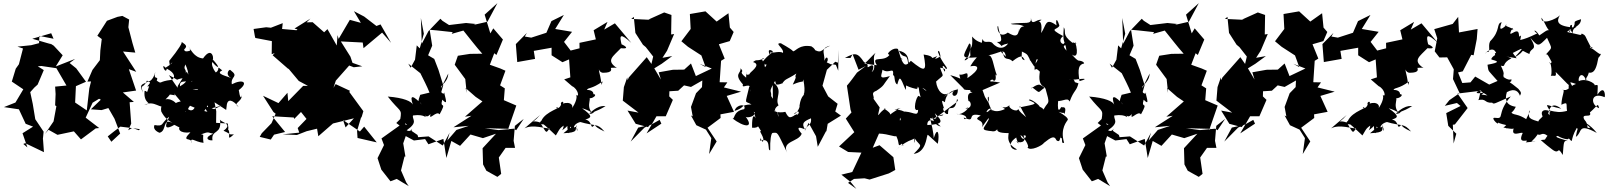

<svg xmlns="http://www.w3.org/2000/svg" viewBox="-20 -866 10209 1219"><path d="M664 0C690 -21 717 -42 744 -62L825 -52L862 -39L868 -46L818 -53L794 -39L813 -81L803 -217L830 -219L760 -279L844 -291L798 -427L845 -410L761 -539L839 -532L821 -593L795 -693L800 -742L757 -765L726 -759L659 -734L598 -639L626 -618L617 -545L614 -484L567 -422L535 -348L558 -349L547 -305L531 -165L457 -215L462 -319L526 -347L464 -432L422 -466L457 -492L334 -444L378 -515L321 -576L274 -606L306 -585L185 -620L305 -655L320 -620L230 -638L228 -592L178 -579L91 -570L126 -558L100 -458L80 -430L55 -348L128 -299L78 -215L5 -186L100 -172L143 -80L190 -62L123 -20L154 70L128 48L140 43L259 100L253 17L252 20L257 -30L204 -109L188 -206L172 -281L198 -310L219 -329L258 -421L220 -445L243 -447L338 -433L402 -323L330 -316L333 -269L330 -197L338 -192L320 -95L265 -15L288 -42L345 -10L449 -32L494 19L588 -51L610 -53L524 -119L568 -214L624 -248L601 -334L620 -398L686 -417L573 -392L581 -296L607 -240L620 -233L557 -172L625 -167L668 -180L707 -112L743 -18L687 34Z M1108 -317C1112 -297 1101 -320 1052 -389C1140 -344 1072 -363 1153 -371C1175 -442 1138 -412 1157 -457C1185 -395 1187 -354 1123 -318C1116 -369 1174 -335 1228 -360C1218 -294 1223 -355 1240 -370C1228 -309 1262 -285 1203 -301C1257 -298 1267 -309 1325 -291C1356 -279 1368 -273 1397 -322L1351 -328L1251 -395L1197 -348L1166 -412L1109 -321ZM1339 -173C1264 -204 1272 -181 1321 -129C1315 -174 1335 -133 1216 -183C1204 -157 1176 -156 1145 -206C1158 -207 1170 -120 1145 -173C1124 -138 1163 -140 1199 -220C1112 -234 1082 -206 1089 -199C1127 -186 1077 -247 1031 -235C1095 -296 1028 -263 1065 -265L1091 -261L1085 -273L1177 -163L1171 -201L1275 -158L1320 -231L1416 -168L1419 -192C1423 -248 1462 -229 1495 -187C1455 -214 1515 -215 1516 -262C1510 -236 1503 -247 1496 -294C1561 -343 1522 -367 1452 -331C1442 -384 1501 -377 1443 -421C1435 -431 1402 -387 1456 -367C1419 -384 1343 -397 1391 -419C1346 -456 1384 -426 1350 -406C1331 -429 1320 -462 1329 -472C1356 -435 1395 -419 1325 -495C1342 -461 1335 -589 1269 -495C1211 -500 1190 -555 1173 -576C1219 -515 1171 -571 1188 -545C1116 -519 1176 -602 1129 -537C1179 -571 1164 -578 1132 -601C1142 -599 1115 -554 1054 -479C1062 -468 1049 -498 1058 -452C1074 -478 1092 -473 1031 -436C998 -475 1032 -386 1039 -430C1097 -401 1092 -369 1069 -359C981 -349 1012 -329 975 -354C990 -391 951 -349 966 -409C952 -350 915 -339 914 -356C886 -294 871 -342 887 -277C865 -333 876 -325 916 -346C962 -351 891 -306 927 -319C906 -257 920 -291 898 -289C888 -198 960 -217 896 -199C963 -234 995 -168 1039 -194C1045 -217 993 -216 1004 -158C1025 -117 1049 -100 1076 -85C1008 -119 1042 -36 993 -23C993 -23 946 -39 961 -72C1024 -62 997 -80 1054 -125C1050 -108 998 -24 1083 -71C1081 -85 1146 -28 1134 -73C1097 -49 1124 -16 1189 -26C1122 42 1205 0 1194 43C1188 -2 1213 34 1272 41C1264 -16 1281 -9 1256 -13C1310 -33 1296 -24 1334 -17C1273 7 1300 28 1329 25C1318 -47 1393 -7 1376 -110C1372 -90 1467 -83 1399 -36C1457 -10 1426 -12 1465 -13C1402 45 1464 -35 1414 -55C1429 -36 1434 -43 1426 -82L1352 -86L1353 -159L1338 -239L1292 -285L1302 -173L1386 -195Z M2370 -701 2292 -761 2227 -795 2271 -721 2201 -740 2130 -619 2123 -643 2118 -577 2059 -681 2038 -661 1965 -725 1926 -724 1951 -748 1850 -685 1869 -679 1863 -674 1771 -682 1775 -719 1700 -690 1670 -693 1590 -682 1598 -637 1601 -625 1706 -605 1705 -522 1724 -529 1711 -515 1812 -427 1810 -432 1877 -352 1944 -316 1958 -321H1905L1810 -224L1805 -277L1731 -192L1755 -208L1650 -258L1716 -155L1730 -144L1704 -84L1642 -20L1629 3L1699 20L1720 -11L1790 -28L1708 -128L1845 -120L1848 -111L1891 -155L1926 -111L1870 -53L1880 -24L1775 -13L1865 -9L1927 -33L1993 -49L2001 -1L2094 -82L2227 -115L2174 -57L2158 -104L2265 -31L2292 -62L2372 38L2250 10L2247 -35L2274 -126V-116L2287 -160L2197 -283L2203 -289L2111 -332L2097 -308L2112 -354L2197 -450L2226 -439L2280 -445L2218 -467L2205 -506L2144 -603L2283 -596L2288 -560L2406 -659L2463 -594L2396 -711Z M3243 -49 3145 -40 3058 -52 3213 -48 3204 -40 3258 -196 3179 -230 3185 -305 3155 -324 3189 -417 3157 -431 3090 -455 3118 -528 3132 -517 3173 -615 3112 -686 3079 -630 3096 -645 3057 -773 3138 -846 3075 -728 2987 -708 2999 -714 2939 -720 2831 -707 2789 -734 2776 -747 2700 -668 2658 -588 2652 -752 2671 -652 2645 -559 2626 -578 2615 -487 2587 -436 2572 -462 2649 -401C2669 -360 2690 -321 2707 -278L2648 -264C2617 -180 2652 -229 2702 -219C2680 -228 2609 -253 2658 -202C2607 -258 2577 -271 2601 -202C2592 -222 2545 -245 2442 -253C2523 -149 2533 -179 2521 -108C2520 -90 2550 -92 2565 -72C2538 -80 2561 -72 2555 -156L2547 -136L2496 -85L2517 -69L2402 13L2418 55L2377 138L2401 211L2459 285L2499 270L2575 316L2559 292L2526 216L2548 128H2554L2540 44L2556 -2L2608 26L2679 17L2700 50L2795 16L2814 137L2847 24L2826 18L2901 60L2967 -12L3046 11L3129 -17L3044 75L3047 178L3068 218L3138 257L3162 238L3147 134L3190 73H3250L3241 28L3249 -67L3305 -111L3257 -39ZM2777 -265 2794 -325 2764 -422 2737 -492 2698 -515 2724 -576 2708 -677 2753 -673 2854 -662 2848 -651 2922 -672C2962 -623 3000 -572 3042 -525L2964 -524L2887 -512L2867 -455L2934 -364L2943 -276L2936 -307L3000 -251L3043 -222L2932 -125L2973 -131L2859 -58L2956 -67L2878 -41L2820 26L2835 -24L2791 58L2701 0L2635 5L2631 -9L2593 -35C2602 -75 2598 -19 2562 -39C2638 -92 2595 -106 2602 -133C2686 -145 2687 -105 2680 -133C2693 -116 2713 -142 2713 -142C2699 -92 2751 -168 2771 -140C2822 -233 2769 -168 2788 -233C2818 -204 2817 -212 2800 -278C2820 -271 2762 -261 2789 -307C2754 -314 2824 -334 2826 -399L2765 -277Z M3612 -319C3652 -301 3661 -241 3636 -265C3652 -249 3625 -190 3597 -161C3636 -193 3601 -225 3555 -208C3562 -226 3540 -222 3541 -206C3548 -205 3525 -164 3511 -186C3556 -182 3444 -162 3417 -99C3418 -100 3386 -76 3436 -76C3346 -124 3342 -57 3409 -136L3310 -51C3362 -79 3446 -48 3469 -51C3446 -19 3451 -17 3413 -83C3418 -94 3466 -46 3509 -6C3543 -62 3525 -44 3594 -94C3541 -79 3569 -69 3549 -39C3627 -91 3590 -126 3582 -87C3580 -2 3600 -4 3599 -63C3617 -34 3636 -90 3557 -20C3656 -25 3631 -40 3639 -74C3643 1 3655 -57 3633 -61C3610 -40 3628 -107 3710 -91C3699 -120 3668 -85 3655 -94C3768 -60 3768 -88 3818 -31C3730 -72 3771 -76 3754 -72C3724 -37 3746 -98 3696 -107C3734 -119 3748 -127 3676 -178C3689 -177 3778 -140 3721 -144C3790 -212 3828 -187 3826 -193C3751 -148 3765 -170 3742 -146C3690 -201 3754 -252 3704 -251C3734 -220 3798 -283 3725 -265C3757 -251 3758 -296 3706 -295C3716 -313 3735 -298 3806 -349C3793 -309 3807 -320 3784 -411C3781 -449 3778 -403 3811 -404C3871 -405 3869 -423 3843 -465C3790 -410 3866 -445 3897 -434C3824 -483 3872 -507 3922 -560C4011 -550 3889 -606 3928 -578C3910 -646 3917 -658 3988 -594L3884 -718L3816 -678L3837 -727L3749 -674L3763 -616L3659 -594L3661 -476L3670 -503L3674 -563L3603 -545L3561 -600L3612 -664L3505 -682L3560 -771L3481 -732L3449 -658L3353 -627L3312 -634L3325 -657L3255 -586L3264 -472L3377 -492L3369 -543L3482 -563V-515L3551 -471L3593 -489L3602 -362L3641 -388L3562 -362Z M4191 -283 4204 -285 4286 -290 4323 -324 4367 -314 4439 -355 4437 -313 4399 -274 4367 -187 4378 -127 4367 -133 4401 -71 4462 -43 4496 11 4482 112 4530 32 4472 -55 4555 -117 4554 -140 4640 -156 4594 -257 4685 -284 4576 -311 4598 -343 4549 -344 4558 -480 4581 -494 4544 -585 4613 -605 4638 -663 4614 -691 4605 -782 4530 -729 4459 -794 4360 -777 4365 -682 4306 -604 4348 -569 4433 -514 4460 -440 4422 -461 4499 -431 4398 -383 4367 -463 4324 -424 4252 -423 4162 -407 4176 -361 4134 -432 4181 -461 4248 -510 4186 -499 4215 -544 4260 -650 4241 -647 4243 -771 4197 -787 4097 -742 4112 -740 3988 -746 4004 -759 4014 -657 4062 -582 4080 -567 4127 -507 4116 -460 4086 -503 3972 -374 3965 -357 3962 -374 3941 -313 3934 -227 4034 -151 3964 -164 4016 -80 4094 -59 4105 -72 4032 -56 3984 33 4072 -56 4120 -78 4168 -105 4179 -81 4085 -19 4148 -128H4207L4252 -232L4229 -254L4230 -289L4193 -324Z M4876 -256C4880 -296 4854 -272 4901 -352C4918 -288 4926 -285 4903 -338C4911 -313 4963 -350 4944 -332C4967 -369 4973 -358 5036 -399C5018 -359 5050 -404 5013 -329C5086 -361 5075 -335 5080 -362C5099 -270 5076 -256 5083 -271C5093 -261 5066 -266 5056 -195C5061 -184 5035 -140 5020 -142C5068 -186 5054 -123 5025 -137C5027 -120 4987 -73 5044 -145C4996 -117 4991 -107 4966 -156C4920 -145 4877 -165 4904 -164C4891 -137 4903 -97 4917 -157C4932 -85 4908 -162 4922 -147C4873 -167 4923 -197 4923 -197C4896 -245 4960 -293 4886 -345L4887 -239ZM5287 -454C5230 -466 5287 -444 5229 -470C5246 -490 5227 -531 5207 -462C5233 -515 5172 -557 5251 -576C5182 -549 5206 -516 5124 -564C5145 -496 5110 -560 5137 -469C5163 -527 5170 -548 5131 -572C5056 -585 5034 -543 5016 -540C4999 -560 4934 -591 4940 -591C4890 -595 4960 -559 4951 -530C4924 -549 4862 -513 4868 -549C4915 -535 4860 -534 4814 -462C4913 -440 4846 -470 4909 -482C4846 -514 4860 -563 4869 -543C4872 -547 4867 -499 4874 -542C4845 -449 4860 -464 4805 -398C4884 -451 4828 -410 4835 -462C4855 -431 4793 -506 4833 -495C4774 -472 4791 -495 4761 -472C4823 -454 4730 -402 4740 -396C4702 -374 4723 -444 4717 -373C4658 -422 4715 -399 4681 -433C4689 -400 4634 -400 4697 -330C4684 -292 4757 -361 4743 -284C4741 -300 4759 -325 4737 -316C4709 -194 4706 -230 4751 -203C4674 -200 4714 -183 4644 -162C4654 -204 4721 -210 4705 -173C4626 -160 4650 -96 4625 -118C4711 -51 4769 -55 4713 -126C4719 -113 4788 -128 4765 -156C4818 -134 4747 -187 4779 -115C4751 -165 4755 -55 4755 -55C4813 -51 4776 -87 4812 -34C4791 -37 4842 10 4822 35C4799 3 4815 0 4805 27C4883 5 4847 91 4870 88C4868 24 4876 -20 4885 -22C4921 -25 4911 -33 4978 104C4939 28 5051 36 5070 -17C5045 -46 5034 -69 5090 -45C5067 -85 5083 -95 5129 -115C5135 -62 5093 -71 5090 -35L5114 -86L5161 -1L5172 66L5226 -36V-27L5235 -80L5319 -132L5283 -158L5298 -207L5238 -254L5202 -322L5230 -423L5283 -474L5300 -468L5303 -550L5302 -417Z M5814 -257C5799 -264 5769 -150 5809 -169C5808 -116 5774 -164 5705 -157C5706 -115 5687 -73 5695 -124C5689 -117 5720 -68 5738 -122C5751 -154 5699 -171 5659 -171C5729 -184 5703 -195 5621 -131C5663 -144 5565 -186 5603 -177C5555 -153 5545 -93 5565 -184L5525 -240L5505 -225C5558 -242 5493 -272 5543 -289C5598 -325 5583 -323 5630 -383C5553 -360 5577 -385 5583 -423C5628 -393 5656 -449 5650 -387C5665 -395 5653 -339 5677 -330C5692 -381 5693 -387 5730 -295C5741 -341 5706 -321 5803 -300C5817 -351 5810 -339 5806 -305C5779 -303 5834 -329 5863 -287C5827 -310 5795 -362 5826 -244C5838 -274 5811 -203 5787 -173L5850 -229ZM5402 270 5469 266 5501 274 5623 235 5664 213 5652 132 5564 56 5521 72 5570 -39C5539 -5 5560 -18 5560 -18C5622 -17 5685 14 5665 -9C5696 33 5673 75 5706 46C5714 81 5738 17 5660 95C5770 -11 5784 47 5802 -22C5781 -16 5778 88 5789 15C5822 65 5846 45 5781 111C5858 102 5862 5 5867 -2C5870 -17 5863 -16 5934 47C5947 -18 5932 -67 5908 12C5908 -22 5893 -83 5885 -116C5944 -102 5922 -128 5915 -147C5971 -92 5967 -78 5869 -72C5864 -68 5864 -148 5953 -63C5896 -73 5898 -153 5904 -112C5989 -160 5981 -128 5936 -129C6043 -213 6075 -223 6056 -237C6042 -134 5999 -220 5999 -143C5975 -132 5955 -204 5975 -173C5951 -244 5963 -226 5979 -217C5991 -308 6078 -292 6061 -303C6066 -234 6004 -255 6037 -290C5955 -244 5950 -231 6009 -280C5971 -246 5930 -287 5923 -348C5979 -401 5970 -367 5948 -438C5934 -434 5996 -439 5977 -411C5955 -454 5967 -458 5985 -429C6011 -427 5964 -456 5935 -536C5945 -566 5954 -484 5952 -508C5920 -490 5906 -485 5931 -510C5865 -484 5936 -507 5844 -520C5865 -412 5856 -404 5763 -480C5729 -438 5779 -525 5687 -544C5720 -479 5736 -541 5746 -463C5716 -439 5704 -480 5681 -555C5652 -568 5612 -528 5619 -523C5639 -505 5685 -489 5712 -490C5634 -532 5608 -526 5630 -521C5594 -465 5506 -519 5547 -452C5525 -453 5448 -467 5451 -466C5464 -443 5502 -499 5539 -531C5508 -488 5560 -422 5501 -402C5520 -395 5542 -472 5503 -446C5469 -425 5511 -459 5466 -471C5424 -534 5408 -532 5344 -498H5380L5393 -522L5431 -423L5477 -447L5421 -405C5400 -377 5380 -348 5357 -322L5380 -169L5386 -152L5350 -113L5404 -27L5307 64L5365 99L5449 103L5391 226L5322 243L5381 290L5417 333L5364 295Z M6283 -349C6245 -343 6285 -375 6289 -352C6317 -357 6288 -412 6310 -385C6284 -453 6283 -522 6252 -514C6328 -528 6359 -566 6366 -506C6298 -579 6311 -540 6346 -537C6357 -471 6379 -508 6408 -477C6472 -528 6474 -503 6486 -484C6444 -491 6489 -545 6452 -570C6402 -553 6422 -560 6447 -548C6528 -512 6486 -530 6547 -443C6569 -461 6537 -462 6580 -517C6514 -465 6504 -537 6520 -481C6616 -507 6536 -476 6550 -420C6564 -449 6594 -380 6584 -426C6580 -392 6565 -331 6615 -311C6563 -277 6591 -268 6533 -312C6513 -285 6552 -333 6581 -328C6610 -315 6621 -297 6617 -307C6649 -195 6637 -227 6611 -180C6594 -156 6624 -170 6580 -189C6586 -193 6516 -249 6512 -230C6568 -205 6567 -207 6453 -184C6456 -206 6458 -181 6495 -122C6469 -144 6456 -154 6444 -174C6438 -149 6376 -180 6390 -199C6351 -161 6310 -212 6361 -174C6283 -137 6262 -188 6270 -172C6211 -116 6268 -215 6281 -158C6223 -264 6271 -275 6255 -216C6219 -269 6223 -281 6238 -238L6218 -294L6330 -342ZM6109 -349C6120 -312 6114 -354 6109 -353C6087 -290 6092 -296 6146 -294C6115 -289 6186 -262 6207 -263C6180 -272 6109 -306 6129 -224C6141 -229 6162 -179 6109 -176C6155 -205 6096 -129 6052 -143C6154 -137 6102 -89 6099 -120C6186 -80 6106 -157 6207 -133C6143 -96 6235 -115 6215 -59C6247 -103 6263 -130 6257 -107C6229 -48 6190 -40 6290 -32C6247 -45 6306 -9 6318 -62C6297 -28 6328 -22 6378 -21C6399 -30 6347 34 6436 82C6427 95 6354 61 6432 7C6437 41 6466 61 6430 30C6451 45 6502 39 6478 -5C6514 -17 6475 49 6459 -9C6485 6 6520 70 6503 69C6519 98 6601 56 6608 41C6652 6 6674 -8 6687 24C6720 53 6709 -34 6713 11C6732 1 6712 52 6736 40C6708 -52 6757 -98 6757 -102C6770 -112 6735 -138 6701 -156C6757 -137 6722 -165 6739 -142C6757 -206 6717 -176 6718 -188C6718 -188 6690 -125 6698 -228C6706 -207 6705 -242 6658 -230C6721 -208 6755 -256 6771 -221C6799 -297 6814 -284 6827 -337C6780 -351 6826 -337 6779 -377C6795 -350 6764 -364 6743 -364C6807 -355 6827 -366 6828 -363C6891 -371 6865 -359 6834 -351C6820 -432 6830 -457 6863 -463C6862 -481 6816 -483 6826 -481C6795 -502 6784 -526 6770 -534C6812 -488 6831 -517 6806 -601C6827 -571 6799 -604 6789 -594C6717 -649 6753 -662 6734 -693C6725 -581 6742 -618 6751 -544C6706 -595 6770 -566 6737 -595C6736 -572 6687 -604 6730 -637C6629 -691 6696 -673 6706 -704C6684 -771 6683 -724 6688 -705C6614 -758 6625 -706 6590 -656C6605 -772 6543 -707 6593 -740C6559 -747 6531 -696 6525 -753C6531 -705 6489 -728 6397 -715C6412 -705 6446 -718 6483 -698C6441 -701 6450 -627 6448 -685C6450 -597 6372 -670 6377 -658C6312 -612 6307 -711 6317 -700C6324 -646 6362 -594 6309 -600C6376 -553 6298 -574 6381 -590C6330 -522 6271 -604 6282 -592C6259 -614 6225 -582 6219 -621C6222 -601 6220 -651 6209 -565C6265 -609 6204 -571 6152 -634C6158 -533 6134 -591 6141 -513C6111 -471 6084 -477 6127 -507C6152 -574 6143 -592 6133 -589C6092 -504 6075 -494 6182 -502C6138 -452 6137 -433 6140 -445C6201 -457 6203 -424 6122 -370C6130 -428 6104 -384 6071 -393C6076 -352 6097 -367 6013 -389L6102 -300Z M7696 -49 7598 -40 7511 -52 7666 -48 7657 -40 7711 -196 7632 -230 7638 -305 7608 -324 7642 -417 7610 -431 7543 -455 7571 -528 7585 -517 7626 -615 7565 -686 7532 -630 7549 -645 7510 -773 7591 -846 7528 -728 7440 -708 7452 -714 7392 -720 7284 -707 7242 -734 7229 -747 7153 -668 7111 -588 7105 -752 7124 -652 7098 -559 7079 -578 7068 -487 7040 -436 7025 -462 7102 -401C7122 -360 7143 -321 7160 -278L7101 -264C7070 -180 7105 -229 7155 -219C7133 -228 7062 -253 7111 -202C7060 -258 7030 -271 7054 -202C7045 -222 6998 -245 6895 -253C6976 -149 6986 -179 6974 -108C6973 -90 7003 -92 7018 -72C6991 -80 7014 -72 7008 -156L7000 -136L6949 -85L6970 -69L6855 13L6871 55L6830 138L6854 211L6912 285L6952 270L7028 316L7012 292L6979 216L7001 128H7007L6993 44L7009 -2L7061 26L7132 17L7153 50L7248 16L7267 137L7300 24L7279 18L7354 60L7420 -12L7499 11L7582 -17L7497 75L7500 178L7521 218L7591 257L7615 238L7600 134L7643 73H7703L7694 28L7702 -67L7758 -111L7710 -39ZM7230 -265 7247 -325 7217 -422 7190 -492 7151 -515 7177 -576 7161 -677 7206 -673 7307 -662 7301 -651 7375 -672C7415 -623 7453 -572 7495 -525L7417 -524L7340 -512L7320 -455L7387 -364L7396 -276L7389 -307L7453 -251L7496 -222L7385 -125L7426 -131L7312 -58L7409 -67L7331 -41L7273 26L7288 -24L7244 58L7154 0L7088 5L7084 -9L7046 -35C7055 -75 7051 -19 7015 -39C7091 -92 7048 -106 7055 -133C7139 -145 7140 -105 7133 -133C7146 -116 7166 -142 7166 -142C7152 -92 7204 -168 7224 -140C7275 -233 7222 -168 7241 -233C7271 -204 7270 -212 7253 -278C7273 -271 7215 -261 7242 -307C7207 -314 7277 -334 7279 -399L7218 -277Z M7960 -283 7973 -285 8055 -290 8092 -324 8136 -314 8208 -355 8206 -313 8168 -274 8136 -187 8147 -127 8136 -133 8170 -71 8231 -43 8265 11 8251 112 8299 32 8241 -55 8324 -117 8323 -140 8409 -156 8363 -257 8454 -284 8345 -311 8367 -343 8318 -344 8327 -480 8350 -494 8313 -585 8382 -605 8407 -663 8383 -691 8374 -782 8299 -729 8228 -794 8129 -777 8134 -682 8075 -604 8117 -569 8202 -514 8229 -440 8191 -461 8268 -431 8167 -383 8136 -463 8093 -424 8021 -423 7931 -407 7945 -361 7903 -432 7950 -461 8017 -510 7955 -499 7984 -544 8029 -650 8010 -647 8012 -771 7966 -787 7866 -742 7881 -740 7757 -746 7773 -759 7783 -657 7831 -582 7849 -567 7896 -507 7885 -460 7855 -503 7741 -374 7734 -357 7731 -374 7710 -313 7703 -227 7803 -151 7733 -164 7785 -80 7863 -59 7874 -72 7801 -56 7753 33 7841 -56 7889 -78 7937 -105 7948 -81 7854 -19 7917 -128H7976L8021 -232L7998 -254L7999 -289L7962 -324Z M8733 -319C8773 -301 8782 -241 8757 -265C8773 -249 8746 -190 8718 -161C8757 -193 8722 -225 8676 -208C8683 -226 8661 -222 8662 -206C8669 -205 8646 -164 8632 -186C8677 -182 8565 -162 8538 -99C8539 -100 8507 -76 8557 -76C8467 -124 8463 -57 8530 -136L8431 -51C8483 -79 8567 -48 8590 -51C8567 -19 8572 -17 8534 -83C8539 -94 8587 -46 8630 -6C8664 -62 8646 -44 8715 -94C8662 -79 8690 -69 8670 -39C8748 -91 8711 -126 8703 -87C8701 -2 8721 -4 8720 -63C8738 -34 8757 -90 8678 -20C8777 -25 8752 -40 8760 -74C8764 1 8776 -57 8754 -61C8731 -40 8749 -107 8831 -91C8820 -120 8789 -85 8776 -94C8889 -60 8889 -88 8939 -31C8851 -72 8892 -76 8875 -72C8845 -37 8867 -98 8817 -107C8855 -119 8869 -127 8797 -178C8810 -177 8899 -140 8842 -144C8911 -212 8949 -187 8947 -193C8872 -148 8886 -170 8863 -146C8811 -201 8875 -252 8825 -251C8855 -220 8919 -283 8846 -265C8878 -251 8879 -296 8827 -295C8837 -313 8856 -298 8927 -349C8914 -309 8928 -320 8905 -411C8902 -449 8899 -403 8932 -404C8992 -405 8990 -423 8964 -465C8911 -410 8987 -445 9018 -434C8945 -483 8993 -507 9043 -560C9132 -550 9010 -606 9049 -578C9031 -646 9038 -658 9109 -594L9005 -718L8937 -678L8958 -727L8870 -674L8884 -616L8780 -594L8782 -476L8791 -503L8795 -563L8724 -545L8682 -600L8733 -664L8626 -682L8681 -771L8602 -732L8570 -658L8474 -627L8433 -634L8446 -657L8376 -586L8385 -472L8498 -492L8490 -543L8603 -563V-515L8672 -471L8714 -489L8723 -362L8762 -388L8683 -362Z M9575 -351C9579 -380 9577 -341 9527 -376C9519 -401 9540 -384 9509 -449C9546 -439 9510 -462 9576 -496C9545 -512 9508 -512 9609 -496C9554 -568 9564 -580 9573 -524C9652 -563 9666 -577 9594 -500C9679 -548 9617 -555 9690 -523C9698 -570 9748 -539 9696 -626C9747 -567 9746 -570 9802 -626C9838 -544 9839 -575 9782 -505C9804 -531 9799 -534 9841 -454C9825 -499 9842 -458 9815 -466C9829 -485 9837 -384 9824 -383C9843 -392 9865 -369 9857 -409C9953 -316 9957 -291 9946 -370C9927 -277 9951 -263 9982 -257C9968 -344 9916 -356 9986 -333C9936 -316 9939 -283 9896 -298C9923 -299 9896 -268 9893 -201C9938 -222 9922 -207 9929 -162C9882 -150 9861 -155 9820 -164C9811 -111 9838 -131 9795 -153C9814 -157 9760 -186 9807 -129C9814 -183 9834 -222 9892 -176C9785 -198 9785 -225 9832 -143C9825 -173 9750 -181 9773 -129C9783 -125 9709 -85 9775 -87C9678 -113 9685 -115 9688 -164C9705 -160 9649 -91 9677 -105C9614 -147 9597 -132 9576 -150C9599 -172 9596 -177 9604 -188C9538 -198 9534 -238 9547 -281C9599 -310 9622 -283 9630 -258C9641 -277 9637 -281 9620 -302C9602 -314 9537 -379 9526 -341L9553 -334ZM9408 -281C9349 -264 9338 -281 9384 -294C9377 -291 9372 -224 9363 -230C9420 -243 9401 -211 9454 -214C9464 -202 9467 -208 9572 -254C9476 -142 9538 -109 9471 -118C9434 -123 9516 -46 9484 -103C9478 -101 9468 -88 9543 -72C9514 -40 9516 -71 9567 -41C9504 -71 9609 -25 9597 -67C9557 19 9647 -36 9647 -20C9608 62 9701 6 9667 38C9711 36 9757 24 9703 33C9776 -35 9744 -57 9743 -13C9764 -1 9769 -32 9805 -4C9780 28 9802 18 9762 23C9762 23 9791 50 9831 80C9887 125 9862 51 9902 118C9909 35 9906 24 9934 30C9923 22 9833 4 9870 -3C9906 19 9953 25 9936 8C9976 50 9942 29 9991 -54C10002 -44 9993 -53 9985 3C10029 -25 9992 -90 10118 -22C10077 -76 10013 -108 10077 -55C10041 -49 10076 -66 10038 -108C10016 -152 10091 -112 10074 -152C10129 -200 10122 -215 10133 -179C10075 -201 10078 -287 10168 -249C10173 -262 10167 -331 10122 -265C10124 -347 10133 -323 10088 -324C10139 -314 10060 -378 10004 -351C9997 -374 10020 -414 10045 -368C10040 -345 10064 -372 10048 -365C10090 -427 10050 -415 10029 -409C10079 -406 10107 -378 10128 -499C10090 -462 10167 -531 10135 -524C10092 -551 10074 -583 10059 -541C10082 -590 10103 -552 10082 -563C10038 -645 10052 -639 10022 -653C10016 -638 10025 -643 9929 -663C10006 -720 9912 -729 9965 -654C9962 -704 10015 -692 10018 -744C9946 -722 10001 -733 9960 -680C9962 -711 9958 -699 9953 -688C9947 -635 9917 -680 9989 -690C9860 -697 9861 -730 9884 -770C9864 -745 9761 -702 9767 -754C9803 -702 9807 -639 9863 -679C9788 -686 9790 -657 9849 -630C9799 -686 9823 -687 9753 -641C9725 -687 9708 -673 9740 -654C9685 -627 9661 -619 9632 -612C9647 -677 9625 -604 9623 -651C9616 -701 9545 -610 9577 -678C9609 -712 9520 -651 9589 -681C9564 -694 9518 -706 9547 -709C9505 -670 9496 -676 9514 -725C9477 -716 9510 -674 9441 -604C9424 -574 9449 -532 9420 -536C9380 -494 9471 -613 9485 -504C9517 -520 9435 -558 9491 -490C9516 -556 9437 -499 9450 -488C9486 -478 9513 -471 9424 -455C9432 -403 9423 -428 9488 -352L9435 -329L9346 -380L9316 -343L9264 -339L9237 -406L9267 -413L9321 -518L9336 -515L9356 -618L9361 -682L9243 -660L9238 -759L9203 -714L9086 -681L9105 -623L9089 -540L9119 -501L9168 -502L9210 -426L9205 -364L9247 -275L9182 -230L9153 -194L9230 -212L9253 -193L9162 -148L9175 -67L9226 -17L9209 45L9204 -74L9217 -76L9298 -180L9234 -272L9375 -289V-292L9424 -260L9386 -266Z"/></svg>

Font: Hussar Lance
Style: ExBd
Weight: 700
Foundry: Cannot Into Space Fonts, PlusOne Fonts
Version: Version 2.270